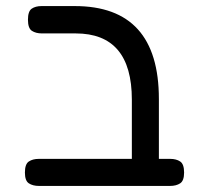

<svg xmlns="http://www.w3.org/2000/svg" viewBox="-20 -602 676 632"><path d="M108 10Q88 10 75 1.5Q62 -7 62 -34Q62 -62 75 -70.5Q88 -79 107 -79H414V-274Q414 -492 229 -492H118Q98 -492 85 -500.5Q72 -509 72 -537Q72 -565 84.5 -573.5Q97 -582 117 -582H226Q503 -582 503 -276V-79H541Q560 -79 573 -70.5Q586 -62 586 -34Q586 -7 573 1.5Q560 10 540 10Z"/></svg>

Font: Fredoka
Style: Regular
Weight: 400
Designer: Ben Nathan
Foundry: Milena B. Brandão, Ben Nathan
Version: Version 2.001